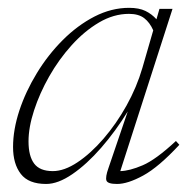

<svg xmlns="http://www.w3.org/2000/svg" viewBox="-20 -448 477 478"><path d="M250 -29.5 298 -170.5Q267.5 -121 231.8 -80Q196 -39 160.2 -14.5Q124.5 10 95 10Q51 10 31.8 -15Q12.5 -40 12.5 -82Q12.5 -125 28.2 -172.8Q44 -220.5 71.8 -266Q99.5 -311.5 136.2 -348.2Q173 -385 215.2 -406.8Q257.5 -428.5 301.5 -428.5Q326 -428.5 342 -420.8Q358 -413 369.5 -400L377 -426H409.5L279.5 -22Q302.5 -22.5 335.2 -36.5Q368 -50.5 418 -97L426.5 -87.5Q375 -32 336.5 -11Q298 10 271.5 10Q248 10 245 1.5Q242 -7 250 -29.5ZM51 -96Q51 -59.5 65 -40.8Q79 -22 111.5 -22Q140 -22 173 -44Q206 -66 237.8 -102.8Q269.5 -139.5 295 -185.2Q320.5 -231 334.5 -279L361.5 -372.5Q353 -392 339 -402.8Q325 -413.5 301 -413.5Q263 -413.5 226.5 -392Q190 -370.5 158.2 -335.2Q126.5 -300 102.5 -257.8Q78.5 -215.5 64.8 -173.2Q51 -131 51 -96Z"/></svg>

Font: Newsreader 16pt ExtraLight
Style: Italic
Weight: 275
Italic angle: -17°
Designer: Hugues Gentile
Foundry: Production Type
Version: Version 1.003; ttfautohint (v1.8.3)